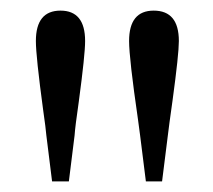

<svg xmlns="http://www.w3.org/2000/svg" viewBox="-20 -804 398 358"><path d="M77.1 -465.8 66.4 -551.8Q65.4 -564.5 60.5 -598.6Q46.9 -699.2 46.9 -727.5Q46.9 -784.2 92.8 -784.2Q138.7 -784.2 138.7 -727.5Q138.7 -702.1 127 -615.2Q120.1 -567.4 119.1 -551.8L108.4 -465.8ZM252 -465.8 241.2 -551.8Q240.2 -559.6 237.3 -581.1Q220.7 -695.3 220.7 -727.5Q220.7 -784.2 266.6 -784.2Q313.5 -784.2 313.5 -727.5Q313.5 -703.1 301.8 -617.2Q294.9 -568.4 293 -551.8L282.2 -465.8Z"/></svg>

Font: Bpmf Zihi Only R
Style: R
Weight: 400
Foundry: But Ko
Version: Version 1.320